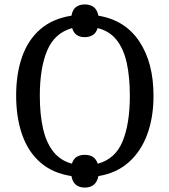

<svg xmlns="http://www.w3.org/2000/svg" viewBox="-20 -791 766 868"><path d="M363 57Q340 57 324 45Q308 33 303 5Q218 -8 162.5 -56.5Q107 -105 80 -182.5Q53 -260 53 -359Q53 -458 80 -534.5Q107 -611 162.5 -659Q218 -707 303 -720Q308 -748 324 -759.5Q340 -771 363 -771Q387 -771 403 -759.5Q419 -748 425 -720Q546 -700 610 -603.5Q674 -507 674 -358Q674 -260 645.5 -183Q617 -106 561.5 -57Q506 -8 425 5Q419 33 403 45Q387 57 363 57ZM305 -51Q312 -73 327 -82Q342 -91 363 -91Q385 -91 399.5 -82Q414 -73 422 -51Q501 -72 534 -151.5Q567 -231 567 -358Q567 -443 553 -506.5Q539 -570 507 -610.5Q475 -651 421 -664Q415 -642 399.5 -632.5Q384 -623 363 -623Q342 -623 327.5 -632.5Q313 -642 306 -664Q227 -642 193.5 -563Q160 -484 160 -358Q160 -274 174.5 -210Q189 -146 221 -105.5Q253 -65 305 -51Z"/></svg>

Font: Noto Serif SemiCondensed
Style: Regular
Weight: 400
Width: 4
Designer: Monotype Design Team
Foundry: Monotype Imaging Inc.
Version: Version 2.013